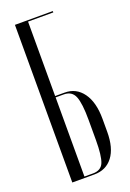

<svg xmlns="http://www.w3.org/2000/svg" viewBox="-137 -749 542 800"><g transform="rotate(-20 134.0 -349.5)"><path d="M137 -363Q188 -363 218 -321.5Q248 -280 248 -206V-149Q248 -77 218.5 -38.5Q189 0 137 0H39V-699H207V-693H95V-363ZM192 -222Q192 -295 179.5 -326Q167 -357 131 -357H95V-6H133Q169 -6 180.5 -34.5Q192 -63 192 -133Z"/></g></svg>

Font: Moniqa Cond Display
Style: Regular
Weight: 400
Width: 3
Designer: Rajesh Rajput
Foundry: Rajesh Rajput
Version: Version 1.000